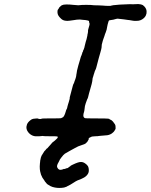

<svg xmlns="http://www.w3.org/2000/svg" viewBox="-20 -655 743 947"><path d="M315 -145Q316 -145 315 -145ZM316 -147Q316 -147 316 -146ZM662 -635Q666 -635 669.5 -634Q673 -633 673.5 -633.5Q674 -634 679 -632Q684 -630 684 -630Q684 -630 686 -628.5Q688 -627 690.5 -624.5Q693 -622 694 -621Q703 -610 703 -598Q704 -589 699 -578Q696 -572 690 -566Q681 -558 672 -555Q665 -552 650 -552Q639 -552 635 -553Q624 -555 617 -556Q612 -556 611.5 -556.5Q611 -557 604.5 -557.5Q598 -558 590.5 -559.5Q583 -561 577.5 -561Q572 -561 568 -562Q560 -564 554 -562Q547 -560 539 -558Q523 -556 520 -555Q515 -553 514 -545Q513 -541 511 -534.5Q509 -528 508.5 -522.5Q508 -517 506 -509Q503 -498 501 -494Q498 -488 495 -477Q494 -473 492.5 -470Q491 -467 490 -463Q489 -459 487 -454Q485 -449 484 -442.5Q483 -436 482 -435Q481 -431 481 -421Q481 -417 475 -396Q472 -385 467 -368Q459 -337 455 -322Q453 -314 450 -309Q448 -306 445 -295Q444 -291 442 -286Q441 -281 439.5 -277Q438 -273 437 -270Q435 -259 435 -254Q435 -251 432 -240Q420 -198 419 -194Q414 -170 410 -165Q409 -162 403 -146Q398 -133 397 -117Q397 -110 392 -94Q391 -90 391 -86Q391 -82 392 -79Q395 -73 400 -72Q402 -71 448 -71Q511 -71 518 -69Q521 -68 520.5 -67.5Q520 -67 521 -66Q522 -66 524 -65Q528 -63 530 -62Q537 -57 544 -46Q546 -43 546.5 -42.5Q547 -42 548.5 -38.5Q550 -35 550 -27V-19L547 -14Q544 -8 540 -4Q531 5 523 8Q516 11 509 12Q503 13 474 15Q468 15 465.5 16Q463 17 451 17Q433 17 426 22Q423 24 422 24Q418 25 417 29Q417 30 418 30V31Q417 32 416 35Q412 45 403 52Q400 54 400 54Q400 54 395 56.5Q390 59 382 61Q365 66 350 75Q343 79 333.5 84Q324 89 320 91.5Q316 94 311.5 96.5Q307 99 300 103Q293 108 284 120Q273 134 273 137Q272 139 269 145Q264 153 262 160Q260 167 263 172Q266 178 271 181Q279 185 293 179Q297 177 297 178Q298 180 305 176Q307 175 308 175Q315 175 319 170Q321 169 323 167Q329 164 329 162Q329 162 339 157Q368 143 380 144Q390 144 400 151Q410 158 414 165Q418 173 418 182Q418 185 418 189Q417 202 405 213Q397 220 392 222Q390 223 382 227Q372 231 362 235Q355 238 343 246Q325 258 313 263Q310 264 308 266Q304 268 296 270Q273 274 251 270Q239 268 229 263Q211 253 210 250Q210 249 205.5 244.5Q201 240 201.5 240Q202 240 200 237Q195 231 189 221Q181 207 178 190Q176 181 176 166Q177 146 178 143Q178 141 178 139Q178 137 179.5 132Q181 127 181 125V124L185 113L200 89Q200 91 207 82L210 78Q211 79 214.5 75Q218 71 222 66.5Q226 62 227 61Q227 60 230.5 57Q234 54 234 53Q234 52 237 49Q240 46 251 38Q265 26 265 22Q265 20 263 18Q260 17 225 17Q197 17 193 16Q189 15 186 16Q174 18 154 17Q141 16 129 7Q122 2 117 -6Q112 -13 111 -20Q109 -30 113 -41Q117 -52 130 -62Q137 -68 144 -69Q148 -70 158 -70.5Q168 -71 168 -70Q170 -68 178 -68Q185 -68 186 -70Q186 -71 232.5 -71Q279 -71 281 -72Q286 -74 291 -77Q298 -83 304 -104Q307 -114 307 -114Q309 -115 311 -122Q311 -123 312 -126.5Q313 -130 313 -131Q315 -136 316 -141.5Q317 -147 319 -151Q325 -169 324 -175Q324 -176 332 -205Q341 -241 343 -242Q345 -244 347 -252Q348 -256 348.5 -256.5Q349 -257 350 -260Q351 -263 353 -269Q355 -275 355 -276Q355 -277 356 -281.5Q357 -286 356.5 -286.5Q356 -287 357.5 -291.5Q359 -296 359 -300.5Q359 -305 362 -315Q365 -325 366 -331Q370 -344 374 -358Q376 -365 377.5 -370.5Q379 -376 380 -378Q382 -381 385 -391Q387 -397 387 -398Q390 -400 390 -406Q390 -407 392 -409Q397 -421 398 -429Q399 -434 403 -449Q408 -464 409 -471Q410 -476 411 -480Q412 -484 411.5 -485Q411 -486 413 -491Q415 -501 414 -503Q413 -504 420 -527Q424 -539 419 -546Q419 -548 419.5 -548.5Q420 -549 419 -551Q417 -554 402 -556Q395 -557 390 -557Q373 -560 359 -558Q351 -557 346 -556Q338 -555 324 -553Q320 -552 312 -552Q304 -552 301 -553Q289 -555 281 -563Q268 -575 265 -585Q263 -591 263.5 -599Q264 -607 266 -608Q267 -609 269 -612Q273 -620 274 -620Q275 -620 278.5 -624Q282 -628 283 -628Q284 -628 286.5 -629.5Q289 -631 294 -632Q299 -633 308 -633Q325 -633 341 -631Q359 -629 366 -629Q382 -631 405 -631Q431 -631 444 -629Q448 -629 466.5 -628.5Q485 -628 487 -627.5Q489 -627 499.5 -626.5Q510 -626 512 -626H522Q521 -626 524 -626L532 -628H533Q535 -628 535 -628.5Q535 -629 536.5 -629Q538 -629 540.5 -629.5Q543 -630 552 -630.5Q561 -631 567.5 -632Q574 -633 576 -632.5Q578 -632 588 -633Q623 -635 638 -634Q647 -634 662 -635Z"/></svg>

Font: TT2020 Style E
Style: Italic
Weight: 400
Italic angle: -15°
Version: Version 0.2.000